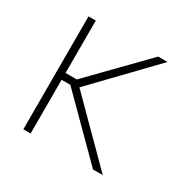

<svg xmlns="http://www.w3.org/2000/svg" viewBox="-124 -656 783 781"><g transform="rotate(30 267.5 -265.0)"><path d="M112.3 -284.2H165L405.3 -530.3H449.2L190.4 -261.7L451.2 0H405.3L153.3 -252H112.3V0H78.1V-530.3H112.3Z"/></g></svg>

Font: Pretendard Thin
Style: Regular
Weight: 100
Designer: Base glyphs from Inter by Rasmus Andersson; Hangeul glyphs from Noto Sans CJK(Source Han Sans) by Jang Soo-young and Kan
Foundry: Kil Hyung-jin
Version: Version 1.309